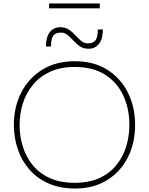

<svg xmlns="http://www.w3.org/2000/svg" viewBox="-20 -1078 859 1107"><path d="M413 9Q327 9 261 -19.8Q195 -48.5 150.2 -99.5Q105.5 -150.5 82.8 -216.8Q60 -283 60 -358Q60 -461.5 102.8 -544.8Q145.5 -628 224.2 -676.5Q303 -725 411 -725Q521 -725 598.8 -675.8Q676.5 -626.5 717.8 -543.2Q759 -460 759 -358Q759 -253 716.8 -170Q674.5 -87 596.8 -39Q519 9 413 9ZM411 -24Q494 -24 553.5 -51.5Q613 -79 651.2 -126.5Q689.5 -174 707.8 -233.8Q726 -293.5 726 -358Q726 -451 691 -526.8Q656 -602.5 586 -647.2Q516 -692 411 -692Q329.5 -692 269.8 -664.8Q210 -637.5 170.8 -590.2Q131.5 -543 112.2 -483.2Q93 -423.5 93 -358Q93 -292 111.8 -232Q130.5 -172 169.2 -125Q208 -78 268 -51Q328 -24 411 -24ZM490 -797Q461 -797 440.5 -811Q420 -825 403.5 -843.5Q386.5 -862 369.8 -876Q353 -890 332 -890Q299 -890 286.5 -871Q274 -852 274 -810H245Q245 -864 267 -892.5Q289 -921 328 -921Q357 -921 377.5 -907Q398 -893 415 -874.5Q431.5 -856 448.2 -842Q465 -828 486 -828Q519 -828 531.5 -847Q544 -866 544 -908H573Q573 -854 551 -825.5Q529 -797 490 -797ZM263 -1030V-1058H555V-1030Z"/></svg>

Font: Heraclito Thin
Style: Regular
Weight: 100
Designer: Kostas Bartsokas (font) & Cristiano Sobral (main changes)
Foundry: Kostas Bartsokas (font) & Cristiano Sobral (main changes)
Version: Version 1.00;July 8, 2020;FontCreator 13.0.0.2655 64-bit